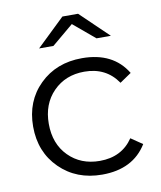

<svg xmlns="http://www.w3.org/2000/svg" viewBox="-83 -797 729 869"><g transform="rotate(-10 281.5 -363.0)"><path d="M299 -690 200 -607H134L263 -731H335L464 -607H398ZM317 -58Q418 -58 470 -135L523 -99Q459 5 317 5Q199 5 122.5 -70.5Q46 -146 46 -263Q46 -380 122.5 -455Q199 -530 317 -530Q460 -530 523 -426L470 -390Q417 -468 317 -468Q230 -468 174 -411Q118 -354 118 -263Q118 -171 174 -114.5Q230 -58 317 -58Z"/></g></svg>

Font: Montserrat Alternates
Style: Regular
Weight: 400
Designer: Julieta Ulanovsky
Foundry: Julieta Ulanovsky
Version: Version 7.200;PS 007.200;hotconv 1.0.88;makeotf.lib2.5.64775